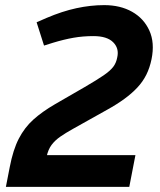

<svg xmlns="http://www.w3.org/2000/svg" viewBox="-20 -730 624 750"><path d="M3 0 18 -77Q31 -145 53.5 -188.5Q76 -232 110.5 -263Q145 -294 195 -323L311 -390Q359 -418 384.5 -435.5Q410 -453 422 -468.5Q434 -484 438 -506Q446 -541 422 -565Q398 -589 345 -589Q304 -589 267 -582.5Q230 -576 187 -563L152 -552L123 -643L162 -660Q223 -686 278.5 -698Q334 -710 387 -710Q450 -710 496 -684Q542 -658 563.5 -610.5Q585 -563 572 -499Q565 -465 551.5 -438Q538 -411 516.5 -388Q495 -365 465.5 -343.5Q436 -322 398 -301L264 -226Q237 -211 216 -196.5Q195 -182 181.5 -164Q168 -146 162 -118L158 -99L144 -124H509L485 0Z"/></svg>

Font: REM Medium Medium
Style: Italic
Weight: 500
Italic angle: -11°
Version: Version 1.005;gftools[0.9.28]